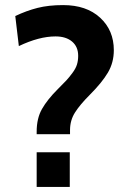

<svg xmlns="http://www.w3.org/2000/svg" viewBox="-20 -734 507 754"><path d="M255 -207H124V-217Q124 -269.5 145 -306.2Q166 -343 206 -383Q230.5 -407.5 240.8 -418.5Q251 -429.5 264.2 -447.2Q277.5 -465 282.2 -480.5Q287 -496 287 -515Q287 -550.5 263 -570.8Q239 -591 198 -591Q133.5 -591 54 -553L40 -671Q84 -692 127.5 -703Q171 -714 228 -714Q319.5 -714 373.2 -664.5Q427 -615 427 -537Q427 -488.5 403.8 -449Q380.5 -409.5 332 -361Q294 -323 274.5 -292.2Q255 -261.5 255 -223ZM254 0H124V-136H254Z"/></svg>

Font: Cabin
Style: Bold
Weight: 700
Designer: Pablo Impallari
Foundry: Pablo Impallari. http://www.impallari.com Igino Marini. http://www.ikern.com
Version: Version 3.001;hotconv 1.0.109;makeotfexe 2.5.65596